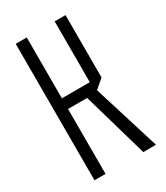

<svg xmlns="http://www.w3.org/2000/svg" viewBox="-177 -781 742 858"><g transform="rotate(-30 193.5 -352.0)"><path d="M302 0 205 -337 252 -372 367 -1V0ZM50 0V-704H107V0ZM107 -335V-390H251V-335ZM251 -335V-704H307V-382L252 -335Z"/></g></svg>

Font: Foldit Light
Style: Regular
Weight: 300
Version: Version 1.003